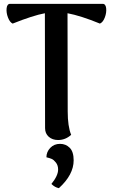

<svg xmlns="http://www.w3.org/2000/svg" viewBox="-20 -716 587 1001"><path d="M515 -696Q531 -696 533.5 -673Q536 -650 526.5 -625Q517 -600 501 -593Q401 -634 332 -647L333 -135Q333 -57 351 -13Q321 14 283 14Q253 14 234 -3Q215 -20 215 -48L214 -647Q151 -635 46 -593Q31 -600 21.5 -625Q12 -650 14.5 -673Q17 -696 33 -696ZM293 34Q323 34 343.5 54.5Q364 75 364 120Q364 195 287 265Q266 261 248 243Q283 200 283 168Q283 146 271.5 131.5Q260 117 249.5 112.5Q239 108 222 104Q222 76 242 55Q262 34 293 34Z"/></svg>

Font: Arima Koshi Semi Bold
Style: Regular
Weight: 600
Designer: Joana Correia and Natanael Gama
Foundry: NDISCOVER
Version: Version 1.019;PS 001.019;hotconv 1.0.88;makeotf.lib2.5.64775